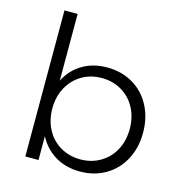

<svg xmlns="http://www.w3.org/2000/svg" viewBox="-109 -841 894 942"><g transform="rotate(15 337.5 -370.0)"><path d="M631 -261Q631 -185 599 -125Q567 -65 510 -31.5Q453 2 380 2Q308 2 254 -30.5Q200 -63 170 -121V0H103V-742H170V-403Q199 -461 253.5 -493.5Q308 -526 379 -526Q452 -526 509.5 -492.5Q567 -459 599 -398.5Q631 -338 631 -261ZM563 -263Q563 -322 538 -369Q513 -416 468 -442.5Q423 -469 367 -469Q310 -469 265.5 -442.5Q221 -416 195.5 -369Q170 -322 170 -263Q170 -203 195 -156Q220 -109 265 -82.5Q310 -56 367 -56Q423 -56 468 -82.5Q513 -109 538 -156Q563 -203 563 -263Z"/></g></svg>

Font: TypoPRO Montserrat Alternates
Style: Regular
Weight: 300
Designer: Julieta Ulanovsky
Foundry: Julieta Ulanovsky
Version: Version 6.001